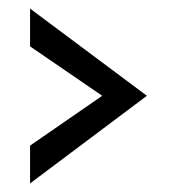

<svg xmlns="http://www.w3.org/2000/svg" viewBox="-20 -701 393 447"><path d="M50 -274 322 -478 50 -681V-593L218 -478L50 -362Z"/></svg>

Font: bitstorm
Style: exext
Weight: 400
Version: Version 0.2